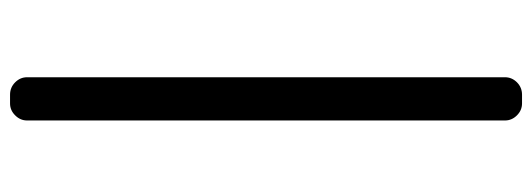

<svg xmlns="http://www.w3.org/2000/svg" viewBox="-362 -512 1069 386"><g transform="rotate(90 173.0 -318.5)"><path d="M169.9 196.3Q155.3 196.3 145 186Q134.8 175.8 134.8 162.1V-798.8Q134.8 -812.5 145 -822.8Q155.3 -833 169.9 -833H187.5Q201.2 -833 211.4 -822.8Q221.7 -812.5 221.7 -798.8V162.1Q221.7 175.8 211.4 186Q201.2 196.3 187.5 196.3Z"/></g></svg>

Font: Gen Jyuu GothicL Regular
Style: Regular
Weight: 400
Designer: [Source Han Sans]
Ryoko NISHIZUKA  (kana & ideographs); Paul D. Hunt (Latin, Greek & Cyrillic); Wenlong ZHANG  (bopomofo
Version: Version 1.002.20150607